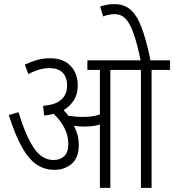

<svg xmlns="http://www.w3.org/2000/svg" viewBox="-20 -916 849 936"><path d="M364 -209Q364 -147 329.5 -117.5Q295 -88 246 -88Q197 -88 158.5 -114Q120 -140 87 -198.5Q54 -257 23 -355L70 -369Q106 -252 145.5 -194Q185 -136 241 -136Q273 -136 293 -154.5Q313 -173 313 -214Q313 -258 292.5 -295Q272 -332 242 -361Q220 -355 195 -353L190 -400Q251 -405 279 -430.5Q307 -456 307 -499Q307 -540 285 -562Q263 -584 222 -584Q195 -584 170 -576.5Q145 -569 118 -555L101 -601Q131 -615 160 -623.5Q189 -632 225 -632Q288 -632 323.5 -595.5Q359 -559 359 -499Q359 -458 340.5 -428Q322 -398 290 -379Q303 -366 313 -352Q331 -349 348 -347.5Q365 -346 382 -346Q406 -346 426 -348.5Q446 -351 467 -358V-575H406V-622H809V-575H719V0H667V-575H518V0H467V-309Q448 -303 428.5 -301Q409 -299 390 -299Q364 -299 340 -303Q351 -283 357.5 -259.5Q364 -236 364 -209ZM667 -615Q649 -703 631 -753.5Q613 -804 591.5 -825.5Q570 -847 541 -847Q524 -847 509.5 -844Q495 -841 483 -836L468 -884Q483 -889 500 -892.5Q517 -896 538 -896Q584 -896 615.5 -869.5Q647 -843 670.5 -781.5Q694 -720 715 -615Z"/></svg>

Font: Noto Sans Condensed Light
Style: Regular
Weight: 300
Width: 3
Designer: Monotype Design Team
Foundry: Monotype Imaging Inc.
Version: Version 2.013; ttfautohint (v1.8.4.7-5d5b)